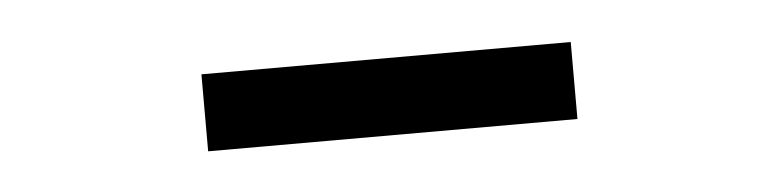

<svg xmlns="http://www.w3.org/2000/svg" viewBox="-23 -669 647 159"><g transform="rotate(-5 300.0 -589.0)"><path d="M146 -621H453V-557H146Z"/></g></svg>

Font: KoHo Medium
Style: Regular
Weight: 500
Version: Version 1.000; ttfautohint (v1.6)